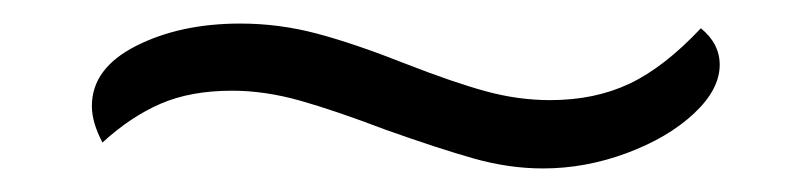

<svg xmlns="http://www.w3.org/2000/svg" viewBox="-20 -376 672 163"><path d="M307 -266Q265 -282 235 -290.5Q205 -299 177 -299Q142 -299 116.5 -288Q91 -277 67 -255Q58 -272 58 -286Q58 -318 95.5 -337Q133 -356 184 -356Q217 -356 249 -347.5Q281 -339 324 -322Q365 -306 392.5 -298.5Q420 -291 447 -291Q485 -291 514.5 -305Q544 -319 575 -352Q591 -339 591 -321Q591 -300 569 -279.5Q547 -259 512 -246Q477 -233 441 -233Q412 -233 382 -241.5Q352 -250 307 -266Z"/></svg>

Font: K2D ExtraLight
Style: Italic
Weight: 275
Italic angle: -10°
Designer: Katatrad Aksorn Co.,Ltd.
Foundry: Cadson Demak Co.,Ltd.
Version: Version 1.000; ttfautohint (v1.6)